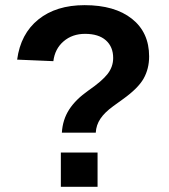

<svg xmlns="http://www.w3.org/2000/svg" viewBox="-20 -718 651 738"><path d="M553.2 -501Q553.2 -453.6 532 -416Q510.7 -378.4 452.6 -336.9L415.5 -310.1Q382.3 -286.1 366 -261.7Q349.6 -237.3 348.1 -208H217.8Q220.7 -257.8 245.8 -296.9Q271 -335.9 319.8 -370.1Q372.1 -406.2 393.6 -433.8Q415 -461.4 415 -495.1Q415 -538.1 387 -563Q358.9 -587.9 307.1 -587.9Q257.8 -587.9 224.4 -559.1Q190.9 -530.3 185.1 -482.9L45.9 -488.8Q59.1 -587.9 127.4 -643.1Q195.8 -698.2 305.2 -698.2Q420.9 -698.2 487.1 -645.8Q553.2 -593.3 553.2 -501ZM213.9 0V-131.8H355V0Z"/></svg>

Font: Arial
Style: Bold
Weight: 700
Designer: Steve Matteson
Foundry: Ascender Corporation
Version: Version 2.00.3